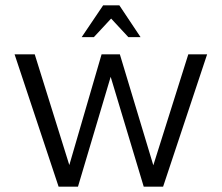

<svg xmlns="http://www.w3.org/2000/svg" viewBox="-20 -704 836 724"><path d="M201 0 35 -499H111L250 -54L231 -46L363 -499H432L565 -58H551L690 -499H761L595 0H522L389 -442L402 -430L274 0ZM288 -564 369 -684H430L510 -564H464L399 -634L334 -564Z"/></svg>

Font: Maven Pro VF Beta
Style: Regular
Weight: 400
Designer: Joe Prince
Foundry: Joe Prince
Version: Version 2.002